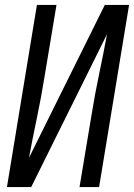

<svg xmlns="http://www.w3.org/2000/svg" viewBox="-20 -755 541 775"><path d="M8 0 129 -735H208L159 -441Q146 -360 129 -279.5Q112 -199 97 -118L403 -735H501L380 0H301L350 -294Q363 -375 380 -455.5Q397 -536 412 -617L106 0Z"/></svg>

Font: Iosevka SS04 Oblique
Style: Regular
Weight: 400
Italic angle: -9°
Monospace: yes
Designer: Belleve Invis
Foundry: Belleve Invis
Version: Version 19.0.0; ttfautohint (v1.8.4)